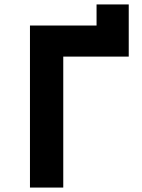

<svg xmlns="http://www.w3.org/2000/svg" viewBox="-20 -845 640 865"><path d="M115 0V-730H415V-825H560V-590H265V0Z"/></svg>

Font: NKDuy Mono ExtraBold
Style: Regular
Weight: 800
Monospace: yes
Designer: NKDuy
Foundry: NKDuy
Version: Version 2.251; ttfautohint (v1.8.4.7-5d5b)